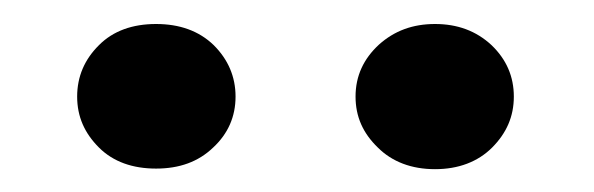

<svg xmlns="http://www.w3.org/2000/svg" viewBox="-20 -749 507 164"><path d="M181.2 -666.5C181.2 -683.6 174.8 -698.2 162.6 -710.4C149.9 -722.7 133.3 -728.5 113.3 -728.5C93.3 -728.5 76.7 -722.7 64.5 -710.4C52.2 -698.2 45.9 -683.6 45.9 -666.5C45.9 -649.4 52.2 -635.3 64.5 -623C76.7 -610.8 93.3 -605 113.3 -605C133.3 -605 149.4 -610.8 162.1 -623C174.8 -634.8 181.2 -649.4 181.2 -666.5ZM283.7 -666.5C283.7 -649.4 290 -635.3 302.7 -623C314.9 -610.8 331.5 -604.5 351.6 -604.5C371.6 -604.5 388.2 -610.8 400.4 -623C412.6 -635.3 418.9 -649.4 418.9 -666.5C418.9 -683.6 412.6 -698.2 399.9 -710.4C386.7 -722.7 370.6 -728.5 351.6 -728.5C332.5 -728.5 316.9 -722.7 303.7 -710.9C290.5 -698.7 283.7 -684.1 283.7 -666.5Z"/></svg>

Font: Roboto
Style: Bold
Weight: 700
Designer: Google
Version: Version 2.137; 2017